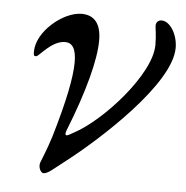

<svg xmlns="http://www.w3.org/2000/svg" viewBox="-40 -454 491 507"><g transform="rotate(5 206.0 -200.5)"><path d="M93 14C105 14 117 1 150 -24C234 -89 412 -250 412 -346C412 -382 391 -415 369 -415C359 -415 354 -408 354 -400C354 -394 358 -376 358 -349C358 -271 238 -139 164 -100C151 -93 149 -91 145 -91C140 -91 142 -99 144 -104C187 -212 209 -297 209 -348C209 -392 191 -414 157 -414C108 -414 40 -357 40 -304C40 -294 40 -292 47 -292C54 -292 84 -336 120 -336C157 -336 166 -279 108 -84C97 -49 83 -16 82 -13C78 0 86 14 93 14Z"/></g></svg>

Font: EB Garamond
Style: Italic
Weight: 400
Italic angle: -17.2°
Designer: Georg Duffner and Octavio Pardo
Foundry: Georg Duffner
Version: Version 1.000;PS 001.000;hotconv 1.0.88;makeotf.lib2.5.64775